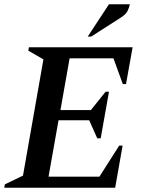

<svg xmlns="http://www.w3.org/2000/svg" viewBox="-27 -882 669 902"><path d="M-7 0 -4 -16 81 -57 177 -603 106 -644 109 -660H596L565 -487H550L506 -608H300L257 -365H400L469 -451H485L446 -232H430L392 -317H248L201 -52H440L533 -198H549L514 0ZM385 -710 485 -862H583Q580 -847 572.5 -831Q565 -815 540 -799L401 -710Z"/></svg>

Font: Spectral SemiBold
Style: Italic
Weight: 600
Italic angle: -10°
Designer: Jean-Baptiste Levee
Foundry: Production Type
Version: Version 2.001